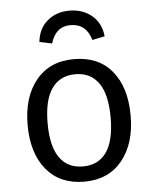

<svg xmlns="http://www.w3.org/2000/svg" viewBox="-54 -802 689 859"><g transform="rotate(-5 290.5 -372.0)"><path d="M289.1 -755.9Q349.6 -755.9 390.4 -721.4Q431.2 -687 437 -627.9L380.9 -616.2Q359.4 -690.9 289.1 -690.9Q221.7 -690.9 200.2 -616.2L144 -627.9Q149.9 -687 189.9 -721.4Q230 -755.9 289.1 -755.9ZM291 -538.1Q400.9 -538.1 461.4 -464.8Q522 -391.6 522 -264.2Q522 -138.7 460.4 -63.2Q398.9 12.2 290 12.2Q181.2 12.2 120.1 -61.8Q59.1 -135.7 59.1 -262.2Q59.1 -387.7 120.6 -462.9Q182.1 -538.1 291 -538.1ZM148.9 -262.2Q148.9 -159.2 185.1 -107.7Q221.2 -56.2 290 -56.2Q359.4 -56.2 395.8 -107.9Q432.1 -159.7 432.1 -264.2Q432.1 -367.2 396 -418.7Q359.9 -470.2 291 -470.2Q222.2 -470.2 185.5 -418.2Q148.9 -366.2 148.9 -262.2Z"/></g></svg>

Font: Fira Sans Book
Style: Regular
Weight: 350
Designer: Carrois Corporate & Edenspiekermann AG
Foundry: Carrois Corporate GbR & Edenspiekermann AG
Version: Version 4.203;PS 004.203;hotconv 1.0.88;makeotf.lib2.5.64775